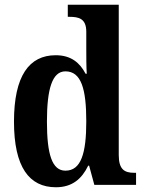

<svg xmlns="http://www.w3.org/2000/svg" viewBox="-20 -780 608 810"><path d="M216 10C284 10 325 -25 352 -81H356L378 0H554V-51H546C505 -51 481 -65 481 -126V-760H266V-709H273C312 -709 344 -702 344 -646V-580C344 -542 344 -500 346 -469H341C317 -515 280 -547 215 -547C103 -547 39 -460 39 -267C39 -75 103 10 216 10ZM256 -60C200 -60 178 -128 178 -267C178 -404 200 -479 256 -479C323 -479 344 -404 344 -268C344 -133 322 -60 256 -60Z"/></svg>

Font: Noto Serif Myanmar Condensed
Style: Bold
Weight: 700
Width: 3
Designer: Ben Mitchell and the Monotype Design Team
Foundry: Monotype Imaging Inc.
Version: Version 2.106